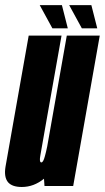

<svg xmlns="http://www.w3.org/2000/svg" viewBox="-49 -742 418 766"><path d="M128.5 0 126.5 -29Q86 4 38 4Q0 4 -16.5 -14.5Q-34 -35 -27 -77Q-12.5 -158 4.5 -255.5L65.5 -600H196.5L135.5 -256Q117 -150 112 -122Q107.5 -97.5 114 -94.5Q114.5 -94 116 -94Q123.5 -94 130 -118.5Q134.5 -134 139.5 -158.5L217.5 -600H349L243 0ZM277.5 -629 227 -721.5H315.5L339 -629ZM160 -629 109.5 -721.5H198L221.5 -629Z"/></svg>

Font: Anybody UltraCondensed Regular
Style: Bold Italic
Weight: 700
Width: 1
Italic angle: -10°
Designer: Tyler Finck
Foundry: Etcetera Type Company
Version: Version 1.010; ttfautohint (v1.8.3) -l 8 -r 50 -G 200 -x 14 